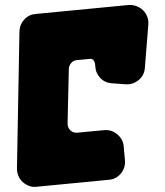

<svg xmlns="http://www.w3.org/2000/svg" viewBox="-20 -747 662 770"><path d="M561 -475Q559 -445 536 -426Q513 -407 484 -409L428 -413Q400 -415 381.5 -435Q363 -455 362 -483Q361 -499 355 -505.5Q349 -512 341 -511L289 -506Q275 -505 266 -495Q257 -485 256 -471L251 -251Q251 -235 262.5 -224Q274 -213 291 -215L397 -225Q426 -228 449.5 -209Q473 -190 476 -161L481 -105Q484 -75 465 -51.5Q446 -28 416 -26L127 2Q111 4 96.5 -1.5Q82 -7 71 -17Q60 -27 54 -41Q48 -55 48 -71L58 -621Q59 -649 77.5 -669Q96 -689 123 -691L496 -727Q512 -728 527 -722.5Q542 -717 553 -706.5Q564 -696 570 -681Q576 -666 575 -650Z"/></svg>

Font: d puntillas B to tiptoe
Style: Regular
Weight: 400
Designer: deFharo
Foundry: deFharo.com
Version: Version 1.001 2012